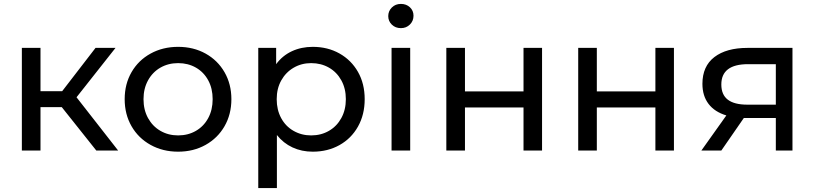

<svg xmlns="http://www.w3.org/2000/svg" viewBox="-20 -777 4204 991"><path d="M92.8 0V-529.8H189V-306.2H300.8L473.1 -529.8H576.2L375 -274.9L589.8 0H477.1L298.8 -224.1H189V0Z M623.5 -265.1Q623.5 -343.3 658.9 -404.5Q694.3 -465.8 757.3 -500.5Q820.3 -535.2 899.4 -535.2Q978.5 -535.2 1041 -500.5Q1103.5 -465.8 1138.9 -404.3Q1174.3 -342.8 1174.3 -265.1Q1174.3 -187 1138.9 -125.5Q1103.5 -64 1041 -29.1Q978.5 5.9 899.4 5.9Q820.3 5.9 757.3 -29.1Q694.3 -64 658.9 -125.5Q623.5 -187 623.5 -265.1ZM720.7 -265.1Q720.7 -210 744.1 -167.5Q767.6 -125 808.1 -101.6Q848.6 -78.1 899.4 -78.1Q950.7 -78.1 991.2 -101.6Q1031.7 -125 1054.7 -167.5Q1077.6 -210 1077.6 -265.1Q1077.6 -320.3 1054.7 -362.5Q1031.7 -404.8 991.2 -428Q950.7 -451.2 899.4 -451.2Q848.6 -451.2 808.1 -428Q767.6 -404.8 744.1 -362.3Q720.7 -319.8 720.7 -265.1Z M1313 193.8V-529.8H1405.3V-445.8Q1437.5 -489.7 1486.3 -512.5Q1535.2 -535.2 1594.2 -535.2Q1671.4 -535.2 1732.2 -501Q1793 -466.8 1827.6 -406Q1862.3 -345.2 1862.3 -265.1Q1862.3 -185.1 1827.6 -123.5Q1793 -62 1732.2 -28.1Q1671.4 5.9 1594.2 5.9Q1537.1 5.9 1489.7 -16.1Q1442.4 -38.1 1409.2 -80.1V193.8ZM1408.2 -265.1Q1408.2 -210 1431.2 -167.5Q1454.1 -125 1495.1 -101.6Q1536.1 -78.1 1585.9 -78.1Q1637.2 -78.1 1677.7 -101.6Q1718.3 -125 1741.7 -167.5Q1765.1 -210 1765.1 -265.1Q1765.1 -320.3 1741.7 -362.5Q1718.3 -404.8 1677.7 -428Q1637.2 -451.2 1585.9 -451.2Q1536.1 -451.2 1495.6 -427.5Q1455.1 -403.8 1431.6 -361.8Q1408.2 -319.8 1408.2 -265.1Z M1983.9 -693.8Q1983.9 -719.7 2002.4 -738.3Q2021 -756.8 2049.3 -756.8Q2077.1 -756.8 2095.7 -739.5Q2114.3 -722.2 2114.3 -695.8Q2114.3 -668.9 2095.7 -650.4Q2077.1 -631.8 2049.3 -631.8Q2021 -631.8 2002.4 -649.9Q1983.9 -668 1983.9 -693.8ZM2001 0V-529.8H2097.2V0Z M2283.7 0V-529.8H2379.9V-305.2H2682.1V-529.8H2777.8V0H2682.1V-222.2H2379.9V0Z M2964.4 0V-529.8H3060.5V-305.2H3362.8V-529.8H3458.5V0H3362.8V-222.2H3060.5V0Z M3600.1 0 3729 -181.2Q3668.9 -199.2 3637.2 -240.7Q3605.5 -282.2 3605.5 -344.2Q3605.5 -435.1 3667.2 -482.4Q3729 -529.8 3838.4 -529.8H4070.3V0H3984.4V-168H3830.1H3819.3L3703.1 0ZM3703.1 -340.8Q3703.1 -288.1 3736.6 -262.5Q3770 -236.8 3837.4 -236.8H3984.4V-445.8H3841.3Q3703.1 -445.8 3703.1 -340.8Z"/></svg>

Font: Montserrat Medium
Style: Regular
Weight: 500
Designer: Julieta Ulanovsky
Foundry: Julieta Ulanovsky
Version: Version 7.200